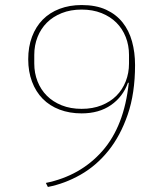

<svg xmlns="http://www.w3.org/2000/svg" viewBox="-20 -730 640 762"><path d="M162 -4Q299 -32 386 -130.5Q473 -229 491 -401L488 -402Q468 -346 420.5 -313Q373 -280 304 -280Q256 -280 216.5 -295Q177 -310 149.5 -338Q122 -366 107 -406Q92 -446 92 -495Q92 -544 107 -584Q122 -624 149.5 -652Q177 -680 216.5 -695Q256 -710 304 -710Q361 -710 401 -691.5Q441 -673 466.5 -641Q492 -609 504 -565.5Q516 -522 516 -472Q516 -360 487 -275.5Q458 -191 410 -131.5Q362 -72 299.5 -36.5Q237 -1 170 12ZM304 -298Q348 -298 383 -312Q418 -326 442 -350Q466 -374 479 -407Q492 -440 492 -478V-512Q492 -550 479 -583Q466 -616 442 -640Q418 -664 383 -678Q348 -692 304 -692Q260 -692 225 -678Q190 -664 166 -640Q142 -616 129 -583Q116 -550 116 -512V-478Q116 -440 129 -407Q142 -374 166 -350Q190 -326 225 -312Q260 -298 304 -298Z"/></svg>

Font: IBM Plex Serif Thin
Style: Regular
Weight: 100
Designer: Mike Abbink, Paul van der Laan, Pieter van Rosmalen
Foundry: Bold Monday
Version: Version 3.001